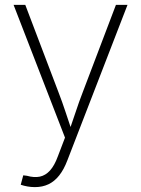

<svg xmlns="http://www.w3.org/2000/svg" viewBox="-20 -559 578 786"><path d="M64.9 197.3 75.2 158.7 90.3 160.6Q119.6 168.9 143.1 164.1Q166.5 159.2 184.8 138.9Q203.1 118.7 216.8 81.1L246.1 4.4L35.6 -539.1H83.5L218.8 -183.1Q234.9 -141.6 248.5 -100.1Q262.2 -58.6 275.9 -18.1H261.7Q275.9 -58.6 289.6 -100.1Q303.2 -141.6 319.3 -183.1L454.6 -539.1H502L255.9 97.2Q241.7 134.8 222.4 159.2Q203.1 183.6 178.5 195.3Q153.8 207 123 207Q106.9 207 92.3 204.3Q77.6 201.7 64.9 197.3Z"/></svg>

Font: Inter 18pt ExtraLight
Style: Regular
Weight: 250
Designer: Rasmus Andersson
Foundry: rsms
Version: Version 4.001;git-66647c0bb